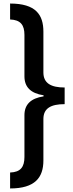

<svg xmlns="http://www.w3.org/2000/svg" viewBox="-20 -886 412 1084"><path d="M37 -866V-776C96 -774 118 -745 118 -689V-455C118 -395 153 -359 226 -348V-342C153 -331 118 -295 118 -236V0C118 57 96 86 37 88V178C178 178 225 116 225 20V-214C225 -275 268 -298 345 -298V-392C268 -392 225 -416 225 -477V-707C225 -803 182 -866 37 -866Z"/></svg>

Font: Noto Sans Malayalam UI ExtraCondensed SemiBold
Style: Regular
Weight: 600
Width: 2
Designer: Jelle Bosma - Monotype Design Team
Foundry: Monotype Imaging Inc.
Version: Version 2.104